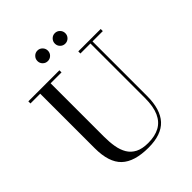

<svg xmlns="http://www.w3.org/2000/svg" viewBox="-260 -1087 1246 1246"><g transform="rotate(-45 363.0 -464.0)"><path d="M692 -750V-730.5H597.5V-230Q597.5 -106.5 541.8 -46Q486 14.5 367.5 14.5Q238 14.5 177.8 -43Q117.5 -100.5 117.5 -230V-730.5H28V-750H313V-730.5H213V-240Q213 -190.5 220.2 -148.2Q227.5 -106 246.2 -74.8Q265 -43.5 299.2 -26Q333.5 -8.5 387.5 -8.5Q449.5 -8.5 492 -31.2Q534.5 -54 556.5 -102.8Q578.5 -151.5 578.5 -230V-730.5H486.5V-750ZM462.5 -845Q442.5 -845 428.5 -859Q414.5 -873 414.5 -893Q414.5 -913 428.5 -927.2Q442.5 -941.5 462.5 -941.5Q482.5 -941.5 496.5 -927.2Q510.5 -913 510.5 -893Q510.5 -873 496.5 -859Q482.5 -845 462.5 -845ZM302.5 -845Q282.5 -845 268.5 -859Q254.5 -873 254.5 -893Q254.5 -913 268.5 -927.2Q282.5 -941.5 302.5 -941.5Q322.5 -941.5 336.5 -927.2Q350.5 -913 350.5 -893Q350.5 -873 336.5 -859Q322.5 -845 302.5 -845Z"/></g></svg>

Font: Bodoni Moda
Style: Regular
Weight: 400
Designer: Owen Earl
Foundry: indestructible type
Version: Version 2.005